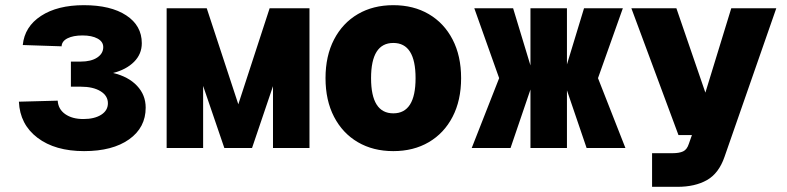

<svg xmlns="http://www.w3.org/2000/svg" viewBox="-20 -572 3040 742"><path d="M305 12Q193 12 125 -39.5Q57 -91 53 -179L203 -183Q205 -150 232 -131Q259 -112 302 -112Q345 -112 371 -128.5Q397 -145 397 -173Q397 -202 368.5 -219.5Q340 -237 292 -237H254V-334H292Q332 -334 355.5 -349.5Q379 -365 379 -390Q379 -411 357 -423Q335 -435 299 -435Q263 -435 241 -424Q219 -413 218 -393L68 -398Q75 -469 138.5 -510.5Q202 -552 304 -552Q408 -552 468 -512.5Q528 -473 528 -405Q528 -363 498 -333Q468 -303 417 -290Q476 -276 509.5 -240.5Q543 -205 543 -156Q543 -79 479 -33.5Q415 12 305 12Z M624 0V-540H779L901 -169L1022 -540H1176V0H1035V-239L954 0H847L765 -240V0Z M1500 12Q1422 12 1363 -22.5Q1304 -57 1271 -120.5Q1238 -184 1238 -270Q1238 -356 1271 -419.5Q1304 -483 1363 -517.5Q1422 -552 1500 -552Q1578 -552 1637 -517.5Q1696 -483 1729 -419.5Q1762 -356 1762 -270Q1762 -184 1729 -120.5Q1696 -57 1637 -22.5Q1578 12 1500 12ZM1500 -134Q1586 -134 1586 -270Q1586 -406 1500 -406Q1414 -406 1414 -270Q1414 -134 1500 -134Z M1803 0 1909 -270 1813 -540H1963L2030 -319V-540H2171V-323L2237 -540H2387L2291 -270L2397 0H2247L2171 -223V0H2030V-226L1953 0Z M2500 150V20H2580Q2605 20 2620 13Q2635 6 2642 -16L2654 -50H2602L2420 -540H2594L2706 -214L2806 -540H2980L2780 34Q2758 98 2712 124Q2666 150 2598 150Z"/></svg>

Font: Geist Mono Black
Style: Regular
Weight: 900
Monospace: yes
Designer: Basement.studio, Andrés Briganti, Mateo Zaragoza
Foundry: Basement.studio, Vercel, Andrés Briganti, Guido Ferreyra, Mateo Zaragoza
Version: Version 1.500; ttfautohint (v1.8.4.7-5d5b)